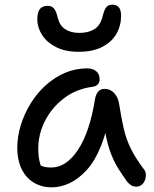

<svg xmlns="http://www.w3.org/2000/svg" viewBox="-20 -793 662 823"><path d="M202 10Q157 10 123.5 -11Q90 -32 72 -70Q54 -108 54 -159Q54 -207 69 -256Q84 -305 111 -349Q138 -393 175.5 -427Q213 -461 258 -480.5Q303 -500 354 -500Q377 -500 392 -488Q407 -476 407 -452Q407 -440 399.5 -431.5Q392 -423 377 -421Q307 -412 254.5 -372Q202 -332 173 -275Q144 -218 144 -156Q144 -127 149 -103.5Q154 -80 171 -43L119 -112Q142 -89 157.5 -82Q173 -75 200 -75Q264 -75 314.5 -151Q365 -227 388 -372Q392 -391 402 -401.5Q412 -412 429 -412Q453 -412 470 -393.5Q487 -375 491 -345Q500 -287 510.5 -241.5Q521 -196 541 -155.5Q561 -115 595 -70Q604 -60 605 -47Q606 -34 601.5 -21.5Q597 -9 587.5 -1Q578 7 565 7Q551 7 542 1Q533 -5 525 -14Q506 -41 489 -67.5Q472 -94 458 -128.5Q444 -163 434 -210.5Q424 -258 420 -323L453 -324Q439 -232 413 -167.5Q387 -103 352 -64.5Q317 -26 278.5 -8Q240 10 202 10ZM317 -571Q260 -571 220.5 -591Q181 -611 160.5 -643Q140 -675 140 -711Q140 -742 151.5 -755Q163 -768 184 -768Q201 -768 211 -757Q221 -746 228 -715Q236 -683 260 -667.5Q284 -652 320 -652Q358 -652 383 -667Q408 -682 418 -716Q426 -750 435 -761.5Q444 -773 461 -773Q480 -773 489.5 -761.5Q499 -750 499 -725Q499 -683 479 -648Q459 -613 418.5 -592Q378 -571 317 -571Z"/></svg>

Font: Shantell Sans
Style: Regular
Weight: 400
Designer: Stephen Nixon, Anya Danilova, Shantell Martin
Foundry: Arrow Type
Version: Version 1.008;[ac192a2d6]